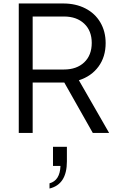

<svg xmlns="http://www.w3.org/2000/svg" viewBox="-20 -765 681 1105"><path d="M88 -745H344Q416 -745 471.5 -716.5Q527 -688 557.5 -636Q588 -584 588 -517Q588 -438 547 -382Q506 -326 434 -303L608 0H514L350 -290H168V0H88ZM348 -365Q421 -365 464.5 -406Q508 -447 508 -518Q508 -588 464.5 -629Q421 -670 348 -670H168V-365ZM328 190H285V80H365V164Q365 296 265 320V290Q325 274 328 190Z"/></svg>

Font: Evergrow Sans 
Style: Regular
Weight: 400
Foundry: 10Web
Version: Version 1.000